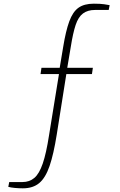

<svg xmlns="http://www.w3.org/2000/svg" viewBox="-20 -818 649 1042"><path d="M104 204Q83 204 61 202Q39 200 25 196L30 170H102Q140 170 166.5 147.5Q193 125 212 69.5Q231 14 246 -83L300 -416H200L205 -450H304L323 -564Q337 -650 356 -702Q375 -754 406 -776Q437 -798 489 -798Q525 -798 545 -795Q565 -792 575 -790L570 -764H496Q456 -764 430.5 -745Q405 -726 390.5 -682.5Q376 -639 364 -563L345 -450H484L479 -416H340L288 -88Q271 19 249 83Q227 147 193 175.5Q159 204 104 204Z"/></svg>

Font: Exo Thin ExtraLight
Style: Regular
Weight: 250
Version: Version 2.000